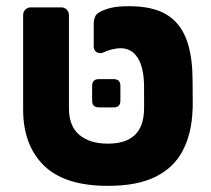

<svg xmlns="http://www.w3.org/2000/svg" viewBox="-20 -595 687 625"><path d="M331.6 10Q190 10 122.6 -56.5Q55.3 -123 55.3 -238.4V-545.9Q55.3 -556.5 62.5 -563.8Q69.8 -571 80.4 -571H179.2Q189.9 -571 197.1 -563.8Q204.4 -556.5 204.4 -545.9V-243.4Q204.4 -184 238.5 -155.7Q272.6 -127.4 331 -127.4Q388.8 -127.4 418.4 -155.1Q448.1 -182.7 448.9 -239.6Q449.3 -250.2 449.1 -264.2Q448.9 -278.1 448.9 -292.6Q448.9 -307 448.9 -317Q448.1 -375.4 428.3 -406.7Q408.5 -438 372.7 -438Q359.1 -438 342.7 -433.8Q326.4 -429.6 315.9 -423.9Q304.7 -419.5 294.9 -425.1Q285.1 -430.6 285.1 -443.8V-519.2Q285.1 -529.5 288.9 -539.3Q292.7 -549.1 303.9 -555.4Q318.4 -563.7 340.2 -569.2Q362 -574.8 400.9 -574.8Q475 -574.8 519.7 -548.9Q564.5 -523 585.2 -470.9Q606 -418.9 606.7 -340.8Q607.1 -330.8 607.1 -309.3Q607.1 -287.9 607.4 -266.2Q607.7 -244.6 606.7 -234.6Q603.5 -158.9 574.5 -103.9Q545.5 -48.9 486 -19.4Q426.5 10 331.6 10ZM301.9 -245.4Q279.9 -245.4 279.9 -267.4V-315.4Q279.9 -337.4 301.9 -337.4H349.9Q371.9 -337.4 371.9 -315.4V-267.4Q371.9 -245.4 349.9 -245.4Z"/></svg>

Font: Rubik Light
Style: Regular
Weight: 300
Designer: Hubert and Fischer
Foundry: Hubert and Fischer
Version: Version 2.300;gftools[0.9.30]